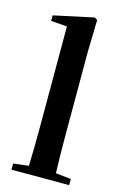

<svg xmlns="http://www.w3.org/2000/svg" viewBox="-122 -855 587 911"><g transform="rotate(15 171.5 -400.0)"><path d="M31.2 0V-30.3L106.4 -39.1Q109.4 -131.8 109.4 -229.5V-724.6L30.3 -730.5V-757.8L226.6 -799.8L240.2 -791L236.3 -635.7V-229.5Q236.3 -131.8 239.3 -38.1L314.5 -30.3V0Z"/></g></svg>

Font: Bpmf GenRyu Min B
Style: B
Weight: 700
Foundry: But Ko
Version: Version 1.320